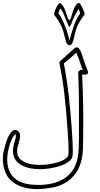

<svg xmlns="http://www.w3.org/2000/svg" viewBox="-20 -1053 689 1329"><path d="M553.7 -567.4Q548.8 -578.6 544.9 -588.9Q541 -599.1 537.8 -609.1Q534.7 -619.1 531.2 -629.4Q527.8 -639.6 523.4 -651.4Q521.5 -656.7 519.8 -660.6Q518.1 -664.6 516.4 -668.5Q514.6 -672.4 512.7 -677.2Q510.7 -682.1 508.8 -689.5Q497.6 -678.2 487.1 -668.9Q476.6 -659.7 465.8 -650.9Q455.1 -642.1 444.3 -633.3Q433.6 -624.5 421.9 -613.8Q443.4 -501.5 456.1 -389.2Q468.8 -276.9 476.6 -162.6Q479.5 -121.1 481.7 -80.6Q483.9 -40 483.9 0.5Q483.9 8.8 483.2 17.1Q482.4 25.4 480 33.7Q477.1 45.9 466.1 56.4Q455.1 66.9 441.4 75.2Q427.7 83.5 413.1 89.4Q398.4 95.2 388.2 98.1Q360.4 106.4 325.7 112.3Q291 118.2 254.4 118.2Q223.1 118.2 190.2 111.8Q157.2 105.5 130.6 91.1Q104 76.7 86.9 52.7Q69.8 28.8 69.8 -6.3Q69.8 -20.5 72.3 -34.7Q74.7 -48.8 78.1 -62.5Q80.6 -72.3 85.2 -85.7Q89.8 -99.1 89.8 -111.3Q89.8 -113.8 89.1 -118.7Q88.4 -123.5 86.4 -123.5L85.9 -124Q69.8 -107.9 60.8 -86.9Q51.8 -65.9 44.9 -43.9Q38.1 -21 34.2 3.2Q30.3 27.3 29.8 52.2Q29.8 88.4 41.3 121.6Q52.7 154.8 81.1 180.7Q97.7 195.8 117.9 204.8Q138.2 213.9 159.9 218.8Q181.6 223.6 204.1 225.3Q226.6 227.1 247.6 227.1Q275.4 227.1 303.7 223.6Q332 220.2 358.9 212.2Q385.7 204.1 410.2 191.2Q434.6 178.2 454.6 159.2Q482.4 132.3 497.1 101.3Q511.7 70.3 518.1 36.4Q524.4 2.4 525.4 -33.2Q526.4 -68.8 526.4 -104.5Q526.4 -108.9 526.4 -119.9Q526.4 -130.9 526.4 -145Q526.4 -159.2 526.6 -175.3Q526.9 -191.4 526.9 -205.6Q526.9 -219.7 526.9 -230.7Q526.9 -241.7 526.9 -246.1Q526.9 -323.7 525.9 -400.9Q524.9 -478 521 -555.7Q524.9 -559.6 529.1 -562.7Q533.2 -565.9 537.6 -569.8ZM584.5 -568.4Q586.4 -564.5 587.9 -560.3Q589.4 -556.2 589.4 -551.8Q589.4 -542 580.6 -539.1Q571.8 -536.1 563 -536.1Q557.1 -536.1 553 -536.6Q548.8 -537.1 548.3 -537.1Q550.3 -497.1 551.8 -460.9Q553.2 -424.8 554.2 -389.2Q555.2 -353.5 555.7 -317.4Q556.2 -281.2 556.2 -241.2Q556.2 -236.8 556.2 -225.1Q556.2 -213.4 556.2 -198.7Q556.2 -184.1 555.9 -168Q555.7 -151.9 555.7 -137.9Q555.7 -124 555.7 -114Q555.7 -104 555.7 -102.1Q555.7 -63 554.4 -24.7Q553.2 13.7 545.4 49.6Q537.6 85.4 521 118.4Q504.4 151.4 474.1 180.7Q448.7 205.1 415.3 221.4Q381.8 237.8 347.2 244.1Q318.8 249.5 290.5 252.7Q262.2 255.9 234.4 255.9Q188.5 255.9 145 244.4Q101.6 232.9 62.5 202.6Q46.4 189.9 34.4 171.9Q22.5 153.8 14.6 132.8Q6.8 111.8 3.2 89.4Q-0.5 66.9 -0.5 45.9Q-0.5 20.5 4.9 -3.9Q10.3 -28.3 17.1 -52.2Q21 -65.4 27.3 -82.8Q33.7 -100.1 42.2 -115.7Q50.8 -131.3 61.8 -142.3Q72.8 -153.3 85.9 -153.3Q99.1 -153.3 109.1 -141.8Q119.1 -130.4 119.1 -114.3Q119.1 -101.1 116 -87.4Q112.8 -73.7 108.9 -60.3Q105 -46.9 101.8 -33.4Q98.6 -20 98.6 -6.8Q98.6 23.9 114.7 42.5Q130.9 61 154.8 71.3Q178.7 81.5 206.5 85Q234.4 88.4 257.8 88.4Q289.1 88.4 319.8 83.7Q350.6 79.1 379.9 70.3Q399.9 64.5 420.2 54Q440.4 43.5 452.1 24.9Q453.6 18.6 454.1 12Q454.6 5.4 454.6 -1.5Q454.6 -41.5 452.4 -81.5Q450.2 -121.6 447.3 -161.1Q439.5 -275.4 427 -388.9Q414.6 -502.4 391.6 -614.7Q392.6 -618.7 393.1 -621.8Q393.6 -625 394.5 -628.4Q398.4 -631.8 406.2 -638.9Q414.1 -646 424.1 -654.8Q434.1 -663.6 444.8 -673.3Q455.6 -683.1 465.6 -692.1Q475.6 -701.2 483.4 -708Q491.2 -714.8 494.6 -718.3Q503.4 -725.6 510.3 -725.6Q520 -725.6 527.8 -715.3Q535.6 -705.1 541.3 -691.7Q546.9 -678.2 550.5 -665.5Q554.2 -652.8 555.7 -648.4Q562.5 -628.4 569.8 -608.2Q577.1 -587.9 584.5 -568.4ZM564.5 -951.7Q548.8 -930.2 534.2 -908.2Q519.5 -886.2 510.7 -861.3Q504.4 -842.8 499.8 -824.2Q495.1 -805.7 490.7 -786.6Q489.3 -779.8 487.1 -771.7Q484.9 -763.7 481.2 -756.6Q477.5 -749.5 472.7 -744.9Q467.8 -740.2 460.4 -740.2Q451.2 -740.2 445.3 -748.5Q439.5 -756.8 435.3 -768.8Q431.2 -780.8 428.7 -793.9Q426.3 -807.1 423.3 -816.4Q414.6 -854.5 397.2 -886.7Q379.9 -918.9 356.4 -948.7Q355 -951.7 355 -956.1Q355 -964.4 359.4 -976.8Q363.8 -989.3 369.9 -1001.2Q376 -1013.2 382.6 -1022.2Q389.2 -1031.2 393.1 -1033.2Q395.5 -1032.2 397.2 -1031Q398.9 -1029.8 401.4 -1028.8Q417.5 -1013.7 426 -993.9Q434.6 -974.1 439.9 -956.8Q445.3 -939.5 449.5 -927.5Q453.6 -915.5 460.9 -915.5Q465.3 -915.5 469 -924.3Q472.7 -933.1 476.3 -945.6Q480 -958 484.1 -971.7Q488.3 -985.4 493.2 -995.1Q495.6 -1000.5 499 -1007.1Q502.4 -1013.7 507.1 -1019.5Q511.7 -1025.4 517.3 -1029.3Q522.9 -1033.2 530.3 -1033.2Q541.5 -1016.1 549.8 -999.8Q558.1 -983.4 564.9 -965.3ZM524.4 -991.7Q515.1 -976.1 508.1 -963.6Q501 -951.2 495.1 -939.5Q489.3 -927.7 484.1 -915.5Q479 -903.3 473.6 -887.7Q468.8 -877.9 465.8 -872.8Q462.9 -867.7 460.4 -867.7Q458 -867.7 453.6 -877Q449.2 -886.2 443.4 -900.1Q437.5 -914.1 431.2 -930.2Q424.8 -946.3 418.7 -960.2Q412.6 -974.1 407 -983.4Q401.4 -992.7 397 -992.7Q395 -992.7 393.3 -988.8Q391.6 -984.9 389.9 -979.5Q388.2 -974.1 386.7 -968.5Q385.3 -962.9 384.3 -960Q395 -946.8 402.1 -934.6Q409.2 -922.4 415 -909.2Q420.9 -896 426.5 -881.1Q432.1 -866.2 439.5 -848.1Q444.3 -835.9 448 -823Q451.7 -810.1 454.3 -799.3Q457 -788.6 458.5 -781.7Q460 -774.9 460.9 -774.9Q461.4 -774.9 464.6 -786.4Q467.8 -797.9 472.2 -813.2Q476.6 -828.6 481.4 -844.5Q486.3 -860.4 489.3 -869.1Q498.5 -894.5 509 -917Q519.5 -939.5 535.2 -960.9Z"/></svg>

Font: XB Kayhan Pook
Style: Regular
Weight: 700
Designer: Behnam
Foundry: Irmug
Version: Version 7.300 2009